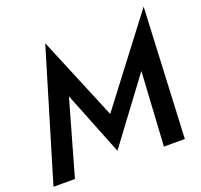

<svg xmlns="http://www.w3.org/2000/svg" viewBox="-128 -883 1073 1026"><g transform="rotate(-20 409.0 -370.0)"><path d="M250 -426 394 -64 660 -421 635 0H754L789 -740L425 -262L228 -736L7 0H129Z"/></g></svg>

Font: Jost Medium
Style: Italic
Weight: 500
Italic angle: -5°
Version: Version 3.710